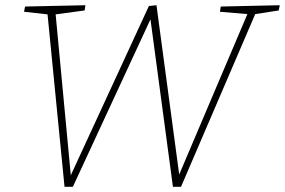

<svg xmlns="http://www.w3.org/2000/svg" viewBox="-20 -713 1091 735"><path d="M825 -688 1051 -693 1047 -673 957 -659 673 2H642L556 -639L259 2H227L162 -658L72 -668L76 -688L307 -693L304 -673L193 -658L251 -42L550 -690L579 -693L666 -45L927 -659L822 -668Z"/></svg>

Font: Bitter ExtraLight
Style: Italic
Weight: 200
Italic angle: -9°
Designer: Sol Matas, and Bitter project Authors
Foundry: Sol Matas
Version: Version 2.001